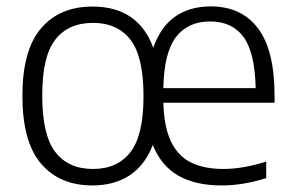

<svg xmlns="http://www.w3.org/2000/svg" viewBox="-20 -570 920 600"><path d="M838 -249H490.5Q492.5 -174 514 -128.5Q535.5 -83 576.2 -62.5Q617 -42 679 -42Q738 -42 812 -65V-13.5Q739.5 9.5 673 9.5Q590.5 9.5 537 -21.2Q483.5 -52 457.5 -117Q433 -53.5 385 -22Q337 9.5 269 9.5Q166 9.5 108 -58.8Q50 -127 50 -270.5Q50 -413 108 -481.2Q166 -549.5 269 -549.5Q412 -549.5 459 -420.5Q481.5 -486 527.2 -518Q573 -550 638.5 -550Q734.5 -550 786.2 -481.5Q838 -413 838 -270.5ZM490.5 -294.5H779Q776.5 -406.5 740.8 -454.8Q705 -503 636.5 -503Q567.5 -503 530 -454.2Q492.5 -405.5 490.5 -294.5ZM428.5 -269Q428.5 -393 387.8 -445.8Q347 -498.5 270.5 -498.5Q193.5 -498.5 152.8 -446.2Q112 -394 112 -272Q112 -148 152.8 -95Q193.5 -42 270.5 -42Q347 -42 387.8 -94.8Q428.5 -147.5 428.5 -269Z"/></svg>

Font: Encode Sans Light
Style: Regular
Weight: 300
Designer: Multiple Designers
Foundry: Impallari Type
Version: Version 2.000